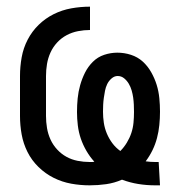

<svg xmlns="http://www.w3.org/2000/svg" viewBox="-20 -548 540 576"><path d="M445 8Q420 8 395 4Q370 0 346 -9Q323 1 298.5 4.5Q274 8 249 8Q221 8 193.5 3Q166 -2 141 -14.5Q116 -27 95.5 -47Q75 -67 62.5 -92Q50 -117 45 -144.5Q40 -172 40 -200V-320Q40 -348 45 -376Q50 -404 63 -429Q76 -454 96 -473.5Q116 -493 141 -505.5Q166 -518 194 -523Q222 -528 250 -528V-458Q232 -458 214 -454.5Q196 -451 180 -442.5Q164 -434 151.5 -420.5Q139 -407 131.5 -390.5Q124 -374 121 -356Q118 -338 118 -320V-200Q118 -182 121 -164Q124 -146 131.5 -129.5Q139 -113 151.5 -99.5Q164 -86 179.5 -77.5Q195 -69 213 -65.5Q231 -62 249 -62Q253 -62 256.5 -62Q260 -62 263 -63Q250 -77 239.5 -95Q229 -113 222.5 -132Q216 -151 213.5 -171.5Q211 -192 211 -212Q211 -233 213 -253Q215 -273 220.5 -292.5Q226 -312 235 -330Q244 -348 258.5 -362.5Q273 -377 292.5 -383.5Q312 -390 332 -390Q353 -390 373 -383.5Q393 -377 408 -363.5Q423 -350 433.5 -331.5Q444 -313 450 -293.5Q456 -274 458 -253.5Q460 -233 460 -213Q460 -193 458 -173Q456 -153 451 -134Q446 -115 437.5 -97.5Q429 -80 417 -64Q424 -63 431.5 -62.5Q439 -62 446 -62H456L460 8ZM341 -95Q352 -106 360.5 -120Q369 -134 374 -149Q379 -164 380.5 -180Q382 -196 382 -212Q382 -223 381.5 -234Q381 -245 379.5 -255.5Q378 -266 375 -276.5Q372 -287 366.5 -296.5Q361 -306 352.5 -313Q344 -320 333 -320Q323 -320 314.5 -312.5Q306 -305 301.5 -295.5Q297 -286 295 -275.5Q293 -265 291.5 -254.5Q290 -244 289.5 -233.5Q289 -223 289 -213Q289 -196 291.5 -179.5Q294 -163 300.5 -147.5Q307 -132 317 -118.5Q327 -105 341 -95Z"/></svg>

Font: Iosevka Term
Style: Regular
Weight: 400
Monospace: yes
Designer: Belleve Invis
Foundry: Belleve Invis
Version: Version 30.0.1